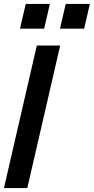

<svg xmlns="http://www.w3.org/2000/svg" viewBox="-22 -950 474 970"><path d="M-2 0 164 -720H282L116 0ZM281 -805 310 -930H432L403 -805ZM79 -805 108 -930H230L201 -805Z"/></svg>

Font: Instrument Sans Condensed SemiBold Italic
Style: Regular
Weight: 600
Width: 3
Italic angle: -13°
Designer: Rodrigo Fuenzalida
Foundry: fragTYPE
Version: Version 1.000; ttfautohint (v1.8.4.7-5d5b);gftools[0.9.28]